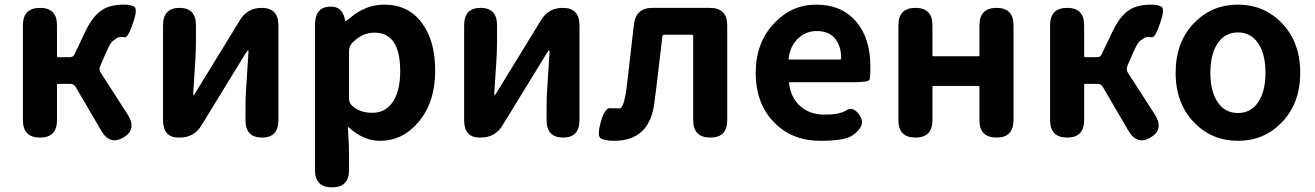

<svg xmlns="http://www.w3.org/2000/svg" viewBox="-20 -594 5678 829"><path d="M153 0Q79 0 79 -75V-485Q79 -560 153 -560Q226 -560 226 -485V-352Q226 -347 231 -347H282Q296 -347 302 -360L347 -455Q380 -525 421 -551Q456 -574 516 -574Q542 -574 559 -565.5Q576 -557 554 -494Q532 -430 519 -433Q514 -434 502 -434Q490 -434 483 -428.5Q476 -423 466.5 -416.5Q457 -410 440 -372L413 -310Q406 -294 415 -280L531 -100Q572 -36 514 -1Q455 35 417 -30L307 -218Q299 -232 283 -232H231Q226 -232 226 -227V-75Q226 0 153 0Z M751 0Q684 0 684 -75V-485Q684 -560 755 -560Q826 -560 826 -485V-422Q826 -383 824 -344L814 -188Q814 -183 815.5 -183Q817 -183 826 -197L1016 -507Q1048 -560 1110 -560Q1182 -560 1182 -485V-75Q1182 0 1111 0Q1040 0 1040 -75V-137Q1040 -176 1043 -215L1053 -372Q1053 -377 1051 -377Q1049 -377 1040 -363L850 -53Q818 0 756 0Z M1414 215Q1340 215 1340 140V-487Q1340 -560 1399 -565Q1458 -571 1470 -507Q1471 -502 1472.5 -502Q1474 -502 1492 -517Q1559 -574 1639 -574Q1742 -574 1800.5 -496.5Q1859 -419 1859 -289Q1859 -151 1786 -66Q1718 14 1621 14Q1549 14 1486 -44Q1482 -47 1482 -42L1485 6Q1487 45 1487 84V140Q1487 215 1414 215ZM1674 -151Q1708 -199 1708 -287Q1708 -453 1597 -453Q1544 -453 1502 -410Q1487 -395 1487 -374V-169Q1487 -149 1502 -136Q1534 -107 1588 -107Q1642 -107 1674 -151Z M2051 0Q1984 0 1984 -75V-485Q1984 -560 2055 -560Q2126 -560 2126 -485V-422Q2126 -383 2124 -344L2114 -188Q2114 -183 2115.5 -183Q2117 -183 2126 -197L2316 -507Q2348 -560 2410 -560Q2482 -560 2482 -485V-75Q2482 0 2411 0Q2340 0 2340 -75V-137Q2340 -176 2343 -215L2353 -372Q2353 -377 2351 -377Q2349 -377 2340 -363L2150 -53Q2118 0 2056 0Z M2631 14Q2598 14 2577 5.5Q2556 -3 2574 -67Q2591 -130 2616 -127Q2621 -126 2655 -126Q2674 -126 2686 -219L2717 -488Q2725 -560 2797 -560H3045Q3120 -560 3120 -485V-75Q3120 0 3047 0Q2973 0 2973 -75V-439Q2973 -444 2968 -444H2848Q2841 -444 2840 -437L2814 -217Q2809 -179 2804 -141Q2781 14 2631 14Z M3522 14Q3401 14 3324 -64Q3243 -145 3243 -280Q3243 -411 3324 -495Q3399 -574 3504 -574Q3616 -574 3679 -498Q3738 -427 3738 -307Q3738 -262 3734.5 -250.5Q3731 -239 3663 -239H3391Q3386 -239 3387 -234Q3395 -171 3436 -135Q3477 -99 3541 -99Q3605 -99 3635 -118Q3665 -137 3693 -94Q3721 -51 3660 -9Q3627 14 3522 14ZM3385 -342Q3384 -337 3389 -337H3607Q3612 -337 3612 -342Q3612 -395 3585.5 -427.5Q3559 -460 3506 -460Q3460 -460 3426 -428Q3392 -396 3385 -342Z M3933 0Q3859 0 3859 -75V-485Q3859 -560 3933 -560Q4006 -560 4006 -485V-356Q4006 -351 4011 -351H4204Q4209 -351 4209 -356V-485Q4209 -560 4283 -560Q4356 -560 4356 -485V-75Q4356 0 4283 0Q4209 0 4209 -75V-218Q4209 -223 4204 -223H4011Q4006 -223 4006 -218V-75Q4006 0 3933 0Z M4588 0Q4514 0 4514 -75V-485Q4514 -560 4588 -560Q4661 -560 4661 -485V-352Q4661 -347 4666 -347H4717Q4731 -347 4737 -360L4782 -455Q4815 -525 4856 -551Q4891 -574 4951 -574Q4977 -574 4994 -565.5Q5011 -557 4989 -494Q4967 -430 4954 -433Q4949 -434 4937 -434Q4925 -434 4918 -428.5Q4911 -423 4901.5 -416.5Q4892 -410 4875 -372L4848 -310Q4841 -294 4850 -280L4966 -100Q5007 -36 4949 -1Q4890 35 4852 -30L4742 -218Q4734 -232 4718 -232H4666Q4661 -232 4661 -227V-75Q4661 0 4588 0Z M5138 -63Q5056 -146 5056 -280Q5056 -414 5138 -497Q5214 -574 5325 -574Q5436 -574 5512 -497Q5594 -414 5594 -280Q5594 -146 5512 -63Q5436 14 5325 14Q5214 14 5138 -63ZM5237.5 -153Q5269 -106 5325 -106Q5381 -106 5412.5 -153Q5444 -200 5444 -280Q5444 -360 5412.5 -407Q5381 -454 5325 -454Q5269 -454 5237.5 -407Q5206 -360 5206 -280Q5206 -200 5237.5 -153Z"/></svg>

Font: Resource Han Rounded KR
Style: Bold
Weight: 700
Designer: Cyano Hao (round all glyphs); Ryoko NISHIZUKA 西塚涼子 (kana, bopomofo & ideographs); Paul D. Hunt (Latin, Greek & Cyrillic)
Foundry: Cyano Hao
Version: 0.990